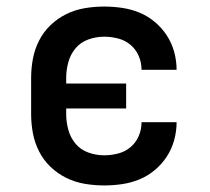

<svg xmlns="http://www.w3.org/2000/svg" viewBox="-20 -558 640 586"><path d="M298 8Q268 8 238.5 3Q209 -2 182.5 -15Q156 -28 134.5 -48.5Q113 -69 99.5 -95.5Q86 -122 80.5 -151Q75 -180 75 -210V-320Q75 -350 80.5 -379Q86 -408 99.5 -434.5Q113 -461 134.5 -481.5Q156 -502 182.5 -515Q209 -528 238.5 -533Q268 -538 298 -538Q325 -538 352.5 -534Q380 -530 405.5 -519.5Q431 -509 452.5 -491Q474 -473 489 -450Q504 -427 511.5 -400Q519 -373 519 -345Q519 -345 519 -345Q519 -345 519 -345H412Q412 -345 412 -345Q412 -345 412 -345Q412 -367 403.5 -387Q395 -407 378.5 -421Q362 -435 340.5 -440.5Q319 -446 298 -446Q273 -446 249.5 -437.5Q226 -429 210.5 -410.5Q195 -392 188.5 -368Q182 -344 182 -320V-303H365V-227H182V-210Q182 -186 188.5 -162Q195 -138 210.5 -119.5Q226 -101 249.5 -92.5Q273 -84 298 -84Q319 -84 340.5 -89.5Q362 -95 378.5 -109Q395 -123 403.5 -143Q412 -163 412 -185Q412 -185 412 -185Q412 -185 412 -185H519Q519 -185 519 -185Q519 -185 519 -185Q519 -157 511.5 -130Q504 -103 489 -80Q474 -57 452.5 -39Q431 -21 405.5 -10.5Q380 0 352.5 4Q325 8 298 8Z"/></svg>

Font: Iosevka Curly SmBdEx
Style: Regular
Weight: 600
Width: 7
Monospace: yes
Designer: Belleve Invis
Foundry: Belleve Invis
Version: Version 11.1.0; ttfautohint (v1.8.3)